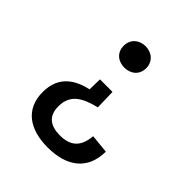

<svg xmlns="http://www.w3.org/2000/svg" viewBox="-204 -671 1028 1028"><g transform="rotate(45 310.0 -157.0)"><path d="M309.5 -533.5C262.5 -533.5 224.5 -502.5 224.5 -452C224.5 -401 262.5 -371.5 309.5 -371.5C356.5 -371.5 395 -401 395 -452C395 -502.5 356.5 -533.5 309.5 -533.5ZM93 29.5C93 158.5 184.5 221 321.5 221C461.5 221 557 157.5 558 16.5L451.5 6C444 94 400 129 322.5 129C250 129 206.5 98.5 206.5 24C206.5 -65.5 268.5 -98.5 360 -121L357 -235H262L260.5 -158C175.5 -139 93 -93 93 29.5Z"/></g></svg>

Font: Monaspace Argon Medium
Style: Regular
Weight: 500
Designer: Riley Cran & the Lettermatic Team
Foundry: Lettermatic
Version: Version 1.000 (Monaspace Argon)